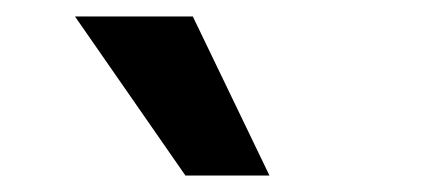

<svg xmlns="http://www.w3.org/2000/svg" viewBox="-20 -779 540 233"><path d="M205 -566 71 -759H214L307 -566Z"/></svg>

Font: Nunito Sans 7pt SemiCondensed
Style: Bold
Weight: 700
Width: 4
Designer: Vernon Adams
Foundry: Vernon Adams
Version: Version 3.101;gftools[0.9.27]